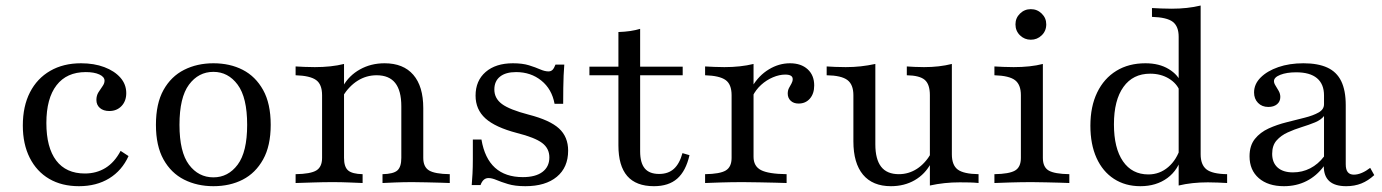

<svg xmlns="http://www.w3.org/2000/svg" viewBox="-20 -652 4925 684"><path d="M261.3 11.3Q200 11.3 155.2 -14.9Q110.5 -41.1 85.9 -89.9Q61.3 -138.7 61.3 -204.8Q61.3 -273.4 86.7 -323Q112.1 -372.6 158.9 -399.6Q205.6 -426.6 268.5 -426.6Q315.3 -426.6 351.6 -412.9Q387.9 -399.2 408.9 -375.4Q429.8 -351.6 429.8 -320.2Q429.8 -291.9 412.9 -274.2Q396 -256.5 369.4 -256.5Q348.4 -256.5 335.9 -267.3Q323.4 -278.2 323.4 -296Q323.4 -311.3 330.6 -323Q337.9 -334.7 345.2 -344.8Q352.4 -354.8 352.4 -364.5Q352.4 -378.2 333.9 -386.7Q315.3 -395.2 285.5 -395.2Q217.7 -395.2 181.5 -348.4Q145.2 -301.6 145.2 -213.7Q145.2 -126.6 180.2 -80.2Q215.3 -33.9 282.3 -33.9Q323.4 -33.9 355.6 -53.6Q387.9 -73.4 409.7 -114.5L437.9 -96Q414.5 -44.4 369 -16.5Q323.4 11.3 261.3 11.3Z M740.3 11.3Q682.3 11.3 635.9 -12.1Q589.5 -35.5 562.5 -83.9Q535.5 -132.3 535.5 -207.3Q535.5 -283.1 562.5 -331.5Q589.5 -379.8 635.9 -403.2Q682.3 -426.6 740.3 -426.6Q799.2 -426.6 844.8 -403.2Q890.3 -379.8 917.3 -331.5Q944.4 -283.1 944.4 -207.3Q944.4 -132.3 917.3 -83.9Q890.3 -35.5 844.8 -12.1Q799.2 11.3 740.3 11.3ZM740.3 -20.2Q792.7 -20.2 826.6 -65.3Q860.5 -110.5 860.5 -207.3Q860.5 -304.8 826.6 -350.4Q792.7 -396 740.3 -396Q687.1 -396 653.2 -350.4Q619.4 -304.8 619.4 -207.3Q619.4 -110.5 653.2 -65.3Q687.1 -20.2 740.3 -20.2Z M1342.7 0V-31.5Q1381.5 -32.3 1395.6 -44.8Q1409.7 -57.3 1409.7 -89.5V-273.4Q1409.7 -329 1387.9 -356.5Q1366.1 -383.9 1321.8 -383.9Q1285.5 -383.9 1254.8 -364.9Q1224.2 -346 1200.8 -308.9L1201.6 -344.4Q1223.4 -383.1 1262.5 -404.8Q1301.6 -426.6 1350 -426.6Q1416.9 -426.6 1452.4 -385.5Q1487.9 -344.4 1487.9 -266.9V-89.5Q1487.9 -57.3 1508.5 -44.8Q1529 -32.3 1582.3 -31.5V0Q1570.2 -0.8 1548 -1.2Q1525.8 -1.6 1500 -2.4Q1474.2 -3.2 1449.2 -3.2Q1417.7 -3.2 1387.9 -2Q1358.1 -0.8 1342.7 0ZM1033.1 0V-31.5Q1086.3 -32.3 1106.9 -44.8Q1127.4 -57.3 1127.4 -89.5V-312.9Q1127.4 -351.6 1106 -366.9Q1084.7 -382.3 1033.1 -383.9V-415.3Q1047.6 -414.5 1064.9 -413.7Q1082.3 -412.9 1101.6 -412.9Q1130.6 -412.9 1156.9 -415.7Q1183.1 -418.5 1205.6 -424.2V-89.5Q1205.6 -57.3 1220.2 -44.8Q1234.7 -32.3 1271.8 -31.5V0Q1251.6 -0.8 1223.4 -2Q1195.2 -3.2 1165.3 -3.2Q1132.3 -3.2 1096.4 -2Q1060.5 -0.8 1033.1 0Z M1851.6 11.3Q1814.5 11.3 1789.5 3.6Q1764.5 -4 1748.4 -10.9Q1732.3 -17.7 1720.2 -17.7Q1700.8 -17.7 1691.9 7.3H1660.5Q1662.1 -11.3 1663.3 -33.5Q1664.5 -55.6 1664.5 -85.5Q1664.5 -115.3 1664.5 -154.8H1695.2Q1706.5 -87.9 1743.5 -54.4Q1780.6 -21 1842.7 -21Q1887.9 -21 1912.5 -39.5Q1937.1 -58.1 1937.1 -91.1Q1937.1 -123.4 1911.3 -142.7Q1885.5 -162.1 1821.8 -178.2Q1744.4 -198.4 1709.3 -230.2Q1674.2 -262.1 1674.2 -311.3Q1674.2 -364.5 1710.1 -395.6Q1746 -426.6 1807.3 -426.6Q1841.1 -426.6 1864.5 -419.4Q1887.9 -412.1 1904.4 -404.8Q1921 -397.6 1933.9 -397.6Q1942.7 -397.6 1948.4 -403.2Q1954 -408.9 1958.9 -421.8H1990.3Q1988.7 -403.2 1987.9 -383.1Q1987.1 -362.9 1986.7 -338.7Q1986.3 -314.5 1986.3 -282.3H1955.6Q1946 -334.7 1908.5 -364.9Q1871 -395.2 1818.5 -395.2Q1781.5 -395.2 1761.3 -379Q1741.1 -362.9 1741.1 -333.1Q1741.1 -301.6 1768.1 -281.5Q1795.2 -261.3 1863.7 -243.5Q1938.7 -224.2 1971.4 -194.4Q2004 -164.5 2004 -115.3Q2004 -55.6 1963.7 -22.2Q1923.4 11.3 1851.6 11.3Z M2309.7 11.3Q2246 11.3 2214.5 -25Q2183.1 -61.3 2183.1 -133.9V-383.9H2079.8V-414.5H2183.1V-537.9Q2206.5 -538.7 2225.4 -541.5Q2244.4 -544.4 2260.5 -549.2V-414.5H2412.1V-383.9H2260.5V-112.9Q2260.5 -71.8 2277 -52Q2293.5 -32.3 2328.2 -32.3Q2360.5 -32.3 2380.6 -50.4Q2400.8 -68.5 2411.3 -106.5L2436.3 -99.2Q2423.4 -42.7 2392.7 -15.7Q2362.1 11.3 2309.7 11.3Z M2491.9 0V-31.5Q2545.2 -32.3 2565.7 -44.8Q2586.3 -57.3 2586.3 -89.5V-312.9Q2586.3 -351.6 2564.9 -366.9Q2543.5 -382.3 2491.9 -383.9V-415.3Q2507.3 -414.5 2524.6 -413.7Q2541.9 -412.9 2560.5 -412.9Q2618.5 -412.9 2664.5 -424.2V-93.5Q2664.5 -59.7 2691.1 -46Q2717.7 -32.3 2782.3 -31.5V0Q2767.7 -0.8 2741.5 -1.2Q2715.3 -1.6 2685.5 -2.4Q2655.6 -3.2 2626.6 -3.2Q2585.5 -3.2 2548 -2Q2510.5 -0.8 2491.9 0ZM2825 -283.1Q2807.3 -283.1 2796.8 -293.1Q2786.3 -303.2 2786.3 -318.5Q2786.3 -329.8 2790.7 -338.3Q2795.2 -346.8 2799.6 -354.4Q2804 -362.1 2804 -370.2Q2804 -386.3 2777.4 -386.3Q2756.5 -386.3 2733.5 -376.6Q2710.5 -366.9 2691.5 -349.6Q2672.6 -332.3 2661.3 -309.7L2659.7 -343.5Q2683.1 -383.1 2719 -404.8Q2754.8 -426.6 2794.4 -426.6Q2833.9 -426.6 2857.3 -405.2Q2880.6 -383.9 2880.6 -347.6Q2880.6 -318.5 2865.3 -300.8Q2850 -283.1 2825 -283.1Z M3154 11.3Q3088.7 11.3 3054.4 -29.8Q3020.2 -71 3020.2 -148.4V-312.9Q3020.2 -350.8 2998.8 -366.9Q2977.4 -383.1 2925 -383.9V-415.3Q2937.9 -414.5 2955.2 -413.7Q2972.6 -412.9 2992.7 -412.9Q3021 -412.9 3046.4 -415.7Q3071.8 -418.5 3098.4 -424.2V-137.9Q3098.4 -84.7 3119 -58.1Q3139.5 -31.5 3182.3 -31.5Q3216.9 -31.5 3246.4 -50.4Q3275.8 -69.4 3297.6 -106.5L3296.8 -71Q3275.8 -31.5 3238.7 -10.1Q3201.6 11.3 3154 11.3ZM3292.7 8.9V-312.9Q3292.7 -351.6 3274.6 -367.3Q3256.5 -383.1 3210.5 -383.9V-415.3Q3222.6 -414.5 3238.3 -413.7Q3254 -412.9 3271.8 -412.9Q3299.2 -412.9 3323.8 -415.7Q3348.4 -418.5 3371 -424.2V-102.4Q3371 -63.7 3391.9 -48Q3412.9 -32.3 3466.1 -31.5V0Q3452.4 -1.6 3435.1 -2Q3417.7 -2.4 3399.2 -2.4Q3371 -2.4 3344.8 0.4Q3318.5 3.2 3292.7 8.9Z M3522.6 0V-31.5Q3575 -32.3 3596 -44.4Q3616.9 -56.5 3616.9 -89.5V-312.9Q3616.9 -350 3596.4 -366.1Q3575.8 -382.3 3522.6 -383.9V-415.3Q3537.1 -414.5 3554.8 -413.7Q3572.6 -412.9 3591.1 -412.9Q3621 -412.9 3647.2 -415.7Q3673.4 -418.5 3695.2 -424.2V-89.5Q3695.2 -56.5 3716.1 -44.4Q3737.1 -32.3 3789.5 -31.5V0Q3777.4 -0.8 3755.2 -1.2Q3733.1 -1.6 3706.9 -2.4Q3680.6 -3.2 3655.6 -3.2Q3617.7 -3.2 3579.4 -2Q3541.1 -0.8 3522.6 0ZM3652.4 -510.5Q3629.8 -510.5 3613.7 -526.2Q3597.6 -541.9 3597.6 -565.3Q3597.6 -587.9 3613.7 -603.6Q3629.8 -619.4 3652.4 -619.4Q3675 -619.4 3691.1 -603.6Q3707.3 -587.9 3707.3 -565.3Q3707.3 -541.9 3691.1 -526.2Q3675 -510.5 3652.4 -510.5Z M4179 8.9V-521Q4179 -558.1 4158.1 -574.2Q4137.1 -590.3 4083.9 -591.9V-623.4Q4099.2 -622.6 4116.9 -621.8Q4134.7 -621 4154 -621Q4182.3 -621 4208.1 -623.8Q4233.9 -626.6 4257.3 -632.3V-102.4Q4257.3 -65.3 4277.8 -48.8Q4298.4 -32.3 4351.6 -31.5V0Q4337.1 -0.8 4319.4 -1.6Q4301.6 -2.4 4283.1 -2.4Q4254.8 -2.4 4228.6 0.4Q4202.4 3.2 4179 8.9ZM4042.7 11.3Q3988.7 11.3 3948.4 -14.9Q3908.1 -41.1 3886.3 -89.5Q3864.5 -137.9 3864.5 -204Q3864.5 -272.6 3888.7 -322.6Q3912.9 -372.6 3956.9 -399.6Q4000.8 -426.6 4060.5 -426.6Q4109.7 -426.6 4143.5 -406Q4177.4 -385.5 4188.7 -354.8L4183.1 -327.4Q4172.6 -354.8 4144 -372.2Q4115.3 -389.5 4077.4 -389.5Q4016.1 -389.5 3982.3 -342.3Q3948.4 -295.2 3948.4 -208.9Q3948.4 -124.2 3980.6 -77.4Q4012.9 -30.6 4071 -30.6Q4111.3 -30.6 4141.9 -56.9Q4172.6 -83.1 4186.3 -129L4191.1 -99.2Q4178.2 -46.8 4138.7 -17.7Q4099.2 11.3 4042.7 11.3Z M4554 11.3Q4497.6 11.3 4464.5 -17.3Q4431.5 -46 4431.5 -95.2Q4431.5 -133.1 4450.4 -156.9Q4469.4 -180.6 4499.6 -194.4Q4529.8 -208.1 4563.7 -216.5Q4597.6 -225 4627.8 -232.7Q4658.1 -240.3 4677.4 -251.2Q4696.8 -262.1 4696.8 -280.6V-312.1Q4696.8 -352.4 4671.8 -373.4Q4646.8 -394.4 4597.6 -394.4Q4563.7 -394.4 4541.1 -385.5Q4518.5 -376.6 4518.5 -362.9Q4518.5 -355.6 4524.2 -346.8Q4529.8 -337.9 4535.5 -327.8Q4541.1 -317.7 4541.1 -306.5Q4541.1 -290.3 4529.4 -280.6Q4517.7 -271 4498.4 -271Q4475.8 -271 4461.7 -285.5Q4447.6 -300 4447.6 -322.6Q4447.6 -352.4 4471 -375.8Q4494.4 -399.2 4533.9 -412.9Q4573.4 -426.6 4623.4 -426.6Q4675 -426.6 4708.5 -411.3Q4741.9 -396 4758.1 -362.9Q4774.2 -329.8 4774.2 -277.4V-66.9Q4774.2 -47.6 4781.5 -38.7Q4788.7 -29.8 4803.2 -29.8Q4816.9 -29.8 4831.9 -36.3Q4846.8 -42.7 4861.3 -54L4875.8 -28.2Q4854 -8.1 4829.8 1.6Q4805.6 11.3 4775.8 11.3Q4696 11.3 4696 -59.7Q4670.2 -25 4634.3 -6.9Q4598.4 11.3 4554 11.3ZM4586.3 -37.9Q4619.4 -37.9 4647.6 -52.4Q4675.8 -66.9 4696.8 -94.4V-238.7Q4686.3 -225 4664.9 -216.1Q4643.5 -207.3 4617.3 -199.2Q4591.1 -191.1 4567.3 -180.2Q4543.5 -169.4 4527.8 -151.6Q4512.1 -133.9 4512.1 -104Q4512.1 -72.6 4531.5 -55.2Q4550.8 -37.9 4586.3 -37.9Z"/></svg>

Font: Playfair 12pt
Style: Regular
Weight: 400
Designer: Claus Eggers Sørensen
Foundry: Claus Eggers Sørensen
Version: Version 2.000;gftools[0.9.28]